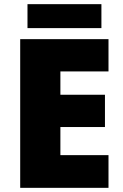

<svg xmlns="http://www.w3.org/2000/svg" viewBox="-20 -902 589 922"><path d="M501 0H77V-714H501V-559H270V-447H484V-292H270V-157H501ZM467 -882V-767H112V-882Z"/></svg>

Font: Noto Sans Thaana Black
Style: Regular
Weight: 900
Designer: David Williams
Foundry: Google Inc.
Version: Version 3.001; ttfautohint (v1.8.4.7-5d5b)